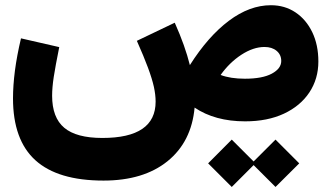

<svg xmlns="http://www.w3.org/2000/svg" viewBox="-20 -474 1289 750"><path d="M793 164.1 885.3 71.3 970.7 156.7 1056.2 71.3 1148.9 164.1 1056.2 256.3 970.7 170.9 885.3 256.3ZM1038.1 -453.6Q1092.3 -453.6 1134 -425.8Q1175.8 -397.9 1199.7 -348.4Q1223.6 -298.8 1223.6 -233.9Q1223.6 -166 1188.5 -113Q1153.3 -60.1 1089.1 -30Q1024.9 0 937.5 0Q819.8 0 740.2 -53.7Q728 80.1 634.3 155.8Q540.5 231.4 384.3 231.4Q206.1 231.4 118.4 152.1Q30.8 72.8 30.8 -89.8Q30.8 -139.6 38.3 -198Q45.9 -256.3 62 -324.2L211.4 -290Q196.3 -214.8 189.9 -173.3Q183.6 -131.8 183.6 -100.1Q183.6 -14.6 231 25.1Q278.3 64.9 379.9 64.9Q587.9 64.9 587.9 -77.1Q587.9 -103.5 581.1 -134.8Q574.2 -166 558.1 -209.5Q542 -252.9 514.6 -314.5L662.6 -385.3Q683.1 -339.4 697.8 -298.1Q712.4 -256.8 721.7 -219.7Q793 -332 874 -392.8Q955.1 -453.6 1038.1 -453.6ZM1013.2 -290.5Q969.7 -290.5 923.1 -260.3Q876.5 -230 841.8 -181.2Q880.4 -166.5 936.5 -166.5Q1004.9 -166.5 1041.7 -186.3Q1078.6 -206.1 1078.6 -235.8Q1078.6 -260.3 1060.5 -275.4Q1042.5 -290.5 1013.2 -290.5Z"/></svg>

Font: Estedad-FD ExtraBold
Style: Regular
Weight: 800
Designer: Amin Abedi
Version: Version 7.3